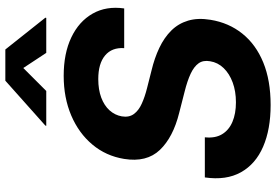

<svg xmlns="http://www.w3.org/2000/svg" viewBox="-172 -816 999 694"><g transform="rotate(-90 327.0 -468.5)"><path d="M294.9 10.7Q207 10.7 144.3 -16.4Q81.5 -43.5 51.8 -96.7Q22 -149.9 33.2 -227.1H178.2Q174.3 -189.9 189.2 -165Q204.1 -140.1 233.9 -127.4Q263.7 -114.7 304.7 -114.7Q344.7 -114.7 376.5 -126.5Q408.2 -138.2 428.5 -159.2Q448.7 -180.2 453.1 -208Q457.5 -232.9 445.8 -249.5Q434.1 -266.1 408.2 -278.3Q382.3 -290.5 342.8 -300.3L266.6 -319.8Q178.2 -341.8 132.6 -389.6Q86.9 -437.5 100.1 -519Q110.8 -584.5 151.9 -633.5Q192.9 -682.6 257.1 -710Q321.3 -737.3 400.4 -737.3Q481.4 -737.3 539.3 -709.7Q597.2 -682.1 625.2 -632.8Q653.3 -583.5 644 -518.6H500.5Q503.4 -563 474.1 -587.6Q444.8 -612.3 388.7 -612.3Q350.6 -612.3 321.8 -601.6Q293 -590.8 275.6 -571.5Q258.3 -552.2 253.9 -527.3Q249.5 -501.5 262.2 -483.9Q274.9 -466.3 299.8 -455.1Q324.7 -443.8 356 -436L419.4 -419.9Q464.4 -409.2 501.5 -391.6Q538.6 -374 564 -348.4Q589.4 -322.8 599.9 -287.6Q610.4 -252.4 603 -207Q592.3 -140.6 553 -91.6Q513.7 -42.5 448.7 -15.9Q383.8 10.7 294.9 10.7ZM345.7 -800.3H219.7L220.7 -803.7L382.8 -948.2H495.6L610.4 -803.7L609.9 -800.3H483.4L428.7 -883.3Z"/></g></svg>

Font: Inter 16pt
Style: Bold Italic
Weight: 700
Italic angle: -9.3988°
Version: Version 4.001;git-66647c0bb